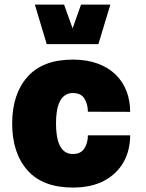

<svg xmlns="http://www.w3.org/2000/svg" viewBox="-20 -823 642 847"><path d="M301.3 -560.1C212.9 -560.1 146 -534.7 101.1 -483.9C56.2 -433.1 33.7 -364.3 33.7 -277.8C33.7 -191.4 56.2 -122.6 101.1 -71.8C146 -21 212.9 4.4 301.3 4.4C356.4 4.4 403.3 -5.9 440.9 -26.4C516.1 -66.9 554.2 -139.6 554.2 -226.1H367.7C367.7 -203.1 362.3 -184.1 352.1 -168C341.8 -151.9 324.7 -143.6 301.3 -143.6C241.7 -143.6 227.1 -209 227.1 -279.3C227.1 -348.6 243.2 -412.6 301.3 -412.6C324.7 -412.6 341.8 -404.8 352.1 -388.7C362.3 -372.6 367.7 -353 367.7 -330.1L554.2 -329.6C554.2 -461.4 466.8 -560.1 301.3 -560.1ZM186 -628.4H414.1L466.8 -802.7H337.4L300.3 -697.8L262.7 -802.7H133.8Z"/></svg>

Font: Estedad Black
Style: Regular
Weight: 900
Designer: Amin Abedi
Version: Version 7.3